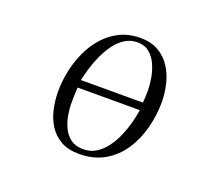

<svg xmlns="http://www.w3.org/2000/svg" viewBox="-121 -905 1242 1082"><g transform="rotate(20 500.0 -363.5)"><path d="M311 -346Q308 -300 308 -253Q308 -217 315 -178Q322 -139 338.5 -105.5Q355 -72 384 -51Q413 -30 458 -30Q502 -30 536 -51.5Q570 -73 595.5 -108Q621 -143 639 -185Q657 -227 668 -269Q679 -311 684 -346ZM689 -465Q689 -499 682 -539.5Q675 -580 658.5 -617Q642 -654 613.5 -677.5Q585 -701 542 -701Q501 -701 467.5 -680Q434 -659 408.5 -624Q383 -589 364 -547.5Q345 -506 333 -465.5Q321 -425 314 -392H686Q689 -428 689 -465ZM785 -430Q785 -352 765 -275Q745 -198 704 -135.5Q663 -73 598.5 -35Q534 3 445 3Q381 3 337 -21.5Q293 -46 266 -87.5Q239 -129 227 -181.5Q215 -234 215 -289Q215 -349 228 -411Q241 -473 267 -530Q293 -587 333 -632Q373 -677 427 -703.5Q481 -730 550 -730Q613 -730 658 -704Q703 -678 731 -635Q759 -592 772 -538.5Q785 -485 785 -430Z"/></g></svg>

Font: Kaisei Opti
Style: Regular
Weight: 400
Designer: Font-Kai, 金井和夫
Foundry: KAZUO KANAI
Version: Version 5.003